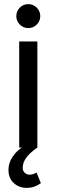

<svg xmlns="http://www.w3.org/2000/svg" viewBox="-20 -715 274 930"><path d="M73 0V-514H161V0ZM59 -637Q59 -661 76 -678Q93 -695 117 -695Q141 -695 158 -678Q175 -661 175 -637Q175 -613 158 -596Q141 -579 117 -579Q93 -579 76 -596Q59 -613 59 -637ZM21 108Q21 74 40.5 45Q60 16 86 0H161Q128 22 109 46.5Q90 71 90 98Q90 113 100 122Q110 131 123 131Q134 131 142 128Q150 125 157 121L178 172Q165 182 147.5 188.5Q130 195 109 195Q72 195 46.5 171.5Q21 148 21 108Z"/></svg>

Font: Radio Canada Condensed
Style: Regular
Weight: 400
Width: 3
Designer: Charles Daoud, Etienne Aubert Bonn, Alexandre Saumier Demers, Jacques Le Bailly
Foundry: Radio-Canada
Version: Version 2.104; ttfautohint (v1.8.4.7-5d5b);gftools[0.9.28.de